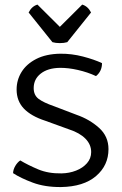

<svg xmlns="http://www.w3.org/2000/svg" viewBox="-20 -782 516 815"><path d="M35.5 -47Q36 -62.5 45 -77.8Q54 -93 66 -101Q98.5 -81.5 141.8 -63.2Q185 -45 241 -46Q274 -46.5 302.8 -57.8Q331.5 -69 349.2 -89.2Q367 -109.5 367 -136.5Q367 -168.5 342.8 -193.2Q318.5 -218 274 -232.5L172 -269.5Q112 -289 81.2 -321.2Q50.5 -353.5 50.5 -402Q50.5 -442.5 71.5 -476.5Q92.5 -510.5 134 -531.8Q175.5 -553 235.5 -554Q284.5 -554.5 332.2 -542Q380 -529.5 413 -514Q413 -479.5 387.5 -459Q352.5 -475.5 310.8 -485Q269 -494.5 233.5 -494Q182.5 -493 152.8 -469.5Q123 -446 123 -408Q123 -378 144 -362.2Q165 -346.5 208.5 -331.5L305.5 -294.5Q360 -275.5 400.2 -239.5Q440.5 -203.5 440.5 -149Q440.5 -80 387.8 -34.8Q335 10.5 239 12Q170.5 12.5 119 -6.8Q67.5 -26 35.5 -47ZM202.5 -603 101.5 -729Q115 -755.5 139 -762.5L234 -668L329 -762.5Q353 -755.5 366.5 -729L265.5 -603Q252 -599 234 -599Q216 -599 202.5 -603Z"/></svg>

Font: Signika Negative SC Light
Style: Regular
Weight: 300
Designer: Anna Giedryś
Foundry: Anna Giedryś
Version: Version 2.000; ttfautohint (v1.8.3) -l 8 -r 50 -G 200 -x 9 -